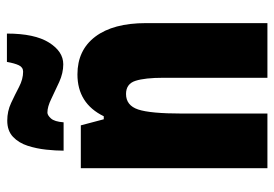

<svg xmlns="http://www.w3.org/2000/svg" viewBox="-142 -670 812 569"><g transform="rotate(-90 264.5 -386.0)"><path d="M328 -563Q400 -563 440 -510Q480 -457 480 -360V0H318V-308Q318 -363 309 -391Q300 -419 270 -419Q236 -419 224 -383Q212 -347 212 -253V0H50V-553H177L195 -485H204Q242 -563 328 -563ZM102 -604Q102 -627 105 -655.5Q108 -684 116.5 -710.5Q125 -737 143 -754Q161 -771 191 -771Q219 -771 243.5 -759.5Q268 -748 291 -736Q314 -724 336 -724Q349 -724 355 -736.5Q361 -749 365 -772H449Q449 -690 422.5 -647.5Q396 -605 358 -605Q332 -605 305.5 -617Q279 -629 255.5 -640.5Q232 -652 215 -652Q207 -652 197.5 -641.5Q188 -631 186 -604Z"/></g></svg>

Font: Noto Sans Gurmukhi UI ExtraCondensed Black
Style: Regular
Weight: 900
Width: 2
Designer: Jelle Bosma - Monotype Design Team
Foundry: Monotype Imaging Inc.
Version: Version 2.004; ttfautohint (v1.8.4.7-5d5b)